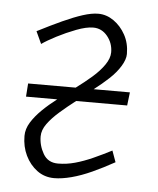

<svg xmlns="http://www.w3.org/2000/svg" viewBox="-44 -555 498 607"><g transform="rotate(5 205.0 -251.0)"><path d="M360 -235H198Q172 -215 148.5 -194.5Q125 -174 110.5 -154Q96 -134 96 -114Q96 -85 111 -59Q126 -33 158 -33Q185 -33 212 -40.5Q239 -48 268 -61Q297 -74 326 -89L339 -53Q303 -33 269 -17.5Q235 -2 204.5 6Q174 14 150 14Q119 14 95.5 -3.5Q72 -21 58.5 -49Q45 -77 45 -111Q45 -133 58 -154Q71 -175 92 -195.5Q113 -216 138 -235H39L42 -277H193Q220 -297 243 -317Q266 -337 280.5 -358Q295 -379 295 -398Q295 -427 277 -449Q259 -471 232 -471Q210 -471 178.5 -459Q147 -447 118 -432Q89 -417 72 -405L54 -444Q97 -466 132 -482Q167 -498 195 -507Q223 -516 244 -516Q270 -516 293 -500Q316 -484 330.5 -457.5Q345 -431 345 -397Q345 -380 332 -358.5Q319 -337 297 -316.5Q275 -296 250 -277H365Z"/></g></svg>

Font: Literata ExtraLight
Style: Italic
Weight: 250
Italic angle: -2°
Designer: Latin by Veronika Burian and Jose Scaglione. Greek by Irene Vlachou. Cyrillic by Vera Evstafieva
Foundry: TypeTogether
Version: Version 3.002